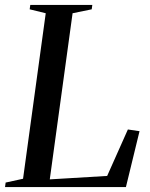

<svg xmlns="http://www.w3.org/2000/svg" viewBox="-36 -763 612 783"><path d="M-15.5 0 -13 -18.5 58 -34 150.5 -709 85 -725 87.5 -743H340.5L338 -725L260 -709L167 -31.5L401 -45.5L485.5 -235L533 -228L477.5 0Z"/></svg>

Font: Merriweather 144pt
Style: Italic
Weight: 400
Italic angle: -7.8°
Version: Version 2.101